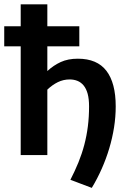

<svg xmlns="http://www.w3.org/2000/svg" viewBox="-29 -722 602 894"><path d="M-9.3 -599.6H67.4V-701.7H191.4V-599.6H340.3V-506.3H191.4V-391.1Q219.7 -417.5 253.7 -433.1Q287.6 -448.7 333.5 -448.7Q423.3 -448.7 466.6 -392.1Q509.8 -335.4 509.8 -226.6Q509.8 -177.7 502 -128.4Q494.1 -79.1 479.7 -31Q465.3 17.1 444.8 63.5Q424.3 109.9 398.4 152.8L298.8 115.2Q319.8 74.2 336.2 34.2Q352.5 -5.9 363.5 -47.6Q374.5 -89.4 380.1 -133.5Q385.7 -177.7 385.7 -226.6Q385.7 -261.2 379.2 -285.2Q372.6 -309.1 360.4 -324Q348.1 -338.9 331.5 -345.5Q314.9 -352.1 295.4 -352.1Q266.1 -352.1 240.2 -339.4Q214.4 -326.7 191.4 -304.7V0H67.4V-506.3H-9.3Z"/></svg>

Font: Carlito
Style: Bold
Weight: 700
Designer: Lukasz Dziedzic
Foundry: tyPoland Lukasz Dziedzic
Version: Version 1.104